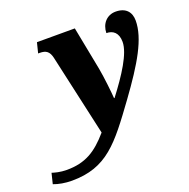

<svg xmlns="http://www.w3.org/2000/svg" viewBox="-302 -677 1030 1048"><g transform="rotate(-20 212.5 -153.0)"><path d="M-60 240C145 240 226 130 374 -73C494 -238 566 -359 566 -463C566 -512 538 -546 479 -546C428 -546 393 -507 392 -453C430 -453 459 -431 459 -378C459 -311 391 -207 313 -105H310C308 -138 298 -231 288 -284L239 -536H19L4 -476H13C50 -476 68 -463 77 -423L182 48C107 135 42 175 -66 175C-104 175 -135 166 -150 161L-165 222C-137 233 -98 240 -60 240Z"/></g></svg>

Font: Noto Serif SemiCondensed Black
Style: Italic
Weight: 900
Width: 4
Italic angle: -12°
Designer: Monotype Design Team
Foundry: Monotype Imaging Inc.
Version: Version 2.014